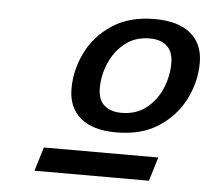

<svg xmlns="http://www.w3.org/2000/svg" viewBox="-41 -760 603 549"><g transform="rotate(5 260.5 -486.0)"><path d="M382.5 -717Q450 -717 485.5 -687.2Q521 -657.5 521 -603.5Q521 -549.5 496 -499.2Q471 -449 422 -416.8Q373 -384.5 300 -384.5Q232.5 -384.5 197.2 -414.5Q162 -444.5 162 -498Q162 -552 186.8 -602.2Q211.5 -652.5 260.8 -684.8Q310 -717 382.5 -717ZM310 -441.5Q352 -441.5 381 -464.2Q410 -487 425 -522.2Q440 -557.5 440 -594.5Q440 -628.5 422 -644.5Q404 -660.5 373 -660.5Q331 -660.5 302 -637.5Q273 -614.5 257.8 -579.2Q242.5 -544 242.5 -507Q242.5 -473 261 -457.2Q279.5 -441.5 310 -441.5ZM77 -255 98 -323.5H426.5L405.5 -255Z"/></g></svg>

Font: Newsreader 6pt
Style: Italic
Weight: 400
Italic angle: -17°
Designer: Hugues Gentile
Foundry: Production Type
Version: Version 1.003; ttfautohint (v1.8.3)